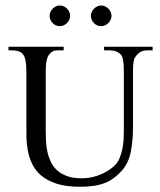

<svg xmlns="http://www.w3.org/2000/svg" viewBox="-20 -676 590 707"><path d="M522.9 -490.7Q507.3 -490.7 496.6 -484.4Q485.8 -478 477.5 -464.8Q469.7 -455.6 469.7 -412.6V-207.5Q469.7 -154.8 460.9 -113.5Q452.1 -72.3 425.3 -43.9Q411.6 -29.3 397 -18.8Q382.3 -8.3 364.3 -1.5Q346.2 5.4 324.2 8.5Q302.2 11.7 274.4 11.7Q222.7 11.7 188 0.2Q153.3 -11.2 131.3 -30Q109.4 -48.8 98.1 -73Q86.9 -97.2 82.3 -122.6Q77.6 -147.9 77.4 -172.6Q77.1 -197.3 77.1 -217.3V-415Q77.1 -461.4 64.5 -476.1Q53.2 -490.7 22.5 -490.7H11.2V-503.9H214.4V-490.7H195.3Q179.7 -490.7 172.1 -485.8Q164.6 -481 157.7 -470.7Q153.8 -463.4 151.1 -450Q148.4 -436.5 148.4 -415V-195.3Q148.4 -178.7 149.2 -159.4Q149.9 -140.1 153.8 -120.6Q157.7 -101.1 165.8 -82.8Q173.8 -64.5 188.5 -50.5Q203.1 -36.6 225.3 -28.1Q247.6 -19.5 279.8 -19.5Q302.2 -19.5 321.5 -24.2Q340.8 -28.8 356.2 -35.9Q371.6 -43 382.6 -50.8Q393.6 -58.6 400.4 -64.9Q412.6 -75.7 419.7 -92.3Q426.8 -108.9 430.4 -126.7Q434.1 -144.5 435.1 -162.1Q436 -179.7 436 -192.9V-210.9V-415Q436 -462.4 425.3 -474.6Q410.6 -490.7 382.3 -490.7H363.3V-503.9H542V-490.7ZM390.6 -618.2Q390.6 -610.4 387.5 -603.5Q384.3 -596.7 379.2 -591.3Q374 -585.9 366.9 -582.8Q359.9 -579.6 352.1 -579.6Q336.9 -579.6 325.7 -591.3Q314.5 -603 314.5 -618.2Q314.5 -625 317.6 -631.8Q320.8 -638.7 326.2 -644Q331.5 -649.4 338.4 -652.6Q345.2 -655.8 352.1 -655.8Q359.9 -655.8 366.9 -652.6Q374 -649.4 379.2 -644.3Q384.3 -639.2 387.5 -632.3Q390.6 -625.5 390.6 -618.2ZM238.3 -618.2Q238.3 -610.4 235.1 -603.5Q231.9 -596.7 226.8 -591.3Q221.7 -585.9 214.6 -582.8Q207.5 -579.6 199.7 -579.6Q192.4 -579.6 185.5 -582.8Q178.7 -585.9 173.6 -591.3Q168.5 -596.7 165.5 -603.8Q162.6 -610.8 162.6 -618.2Q162.6 -625 165.8 -631.8Q168.9 -638.7 174.1 -644Q179.2 -649.4 186 -652.6Q192.9 -655.8 199.7 -655.8Q207.5 -655.8 214.6 -652.6Q221.7 -649.4 226.8 -644.3Q231.9 -639.2 235.1 -632.3Q238.3 -625.5 238.3 -618.2Z"/></svg>

Font: Surma
Style: Regular
Weight: 400
Designer: Sue Lloyd-Williams
Foundry: Sylheti Translation And Research
Version: Version 3.000